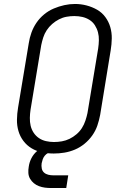

<svg xmlns="http://www.w3.org/2000/svg" viewBox="-20 -766 640 968"><path d="M251 8Q221 8 192 2Q163 -4 139 -18.5Q115 -33 98 -55.5Q81 -78 73 -105.5Q65 -133 65.5 -163Q66 -193 71 -223L125 -548Q129 -575 138.5 -601.5Q148 -628 164 -651.5Q180 -675 202.5 -693.5Q225 -712 251 -723Q277 -734 304 -740Q331 -746 358 -746Q388 -746 416.5 -738.5Q445 -731 469.5 -717Q494 -703 511 -680Q528 -657 536 -629.5Q544 -602 543.5 -572Q543 -542 538 -512L485 -187Q480 -160 471 -133.5Q462 -107 445.5 -83.5Q429 -60 406.5 -41.5Q384 -23 358 -12Q332 -1 305 3.5Q278 8 251 8ZM252 -50Q272 -50 292 -53.5Q312 -57 330.5 -66Q349 -75 365.5 -89Q382 -103 393 -120.5Q404 -138 410.5 -157.5Q417 -177 421 -196L475 -522Q478 -542 478.5 -563Q479 -584 474 -603Q469 -622 458.5 -638.5Q448 -655 431.5 -665.5Q415 -676 395.5 -680.5Q376 -685 355 -685Q335 -685 315.5 -681.5Q296 -678 277.5 -668.5Q259 -659 243 -645Q227 -631 215.5 -613.5Q204 -596 198 -577Q192 -558 188 -539L134 -213Q131 -193 130.5 -172Q130 -151 134.5 -132Q139 -113 149.5 -97Q160 -81 176 -70Q192 -59 212 -54.5Q232 -50 252 -50ZM239 182Q222 182 206.5 180Q191 178 176.5 172.5Q162 167 150.5 157.5Q139 148 131.5 135Q124 122 123 106Q122 90 125 74Q128 52 138.5 31.5Q149 11 166.5 -4Q184 -19 206 -25.5Q228 -32 249 -32L244 0Q234 0 223.5 5Q213 10 206 18.5Q199 27 195.5 37Q192 47 190 57Q188 70 190.5 83Q193 96 202 104Q211 112 223.5 115Q236 118 249 118H324L314 182Z"/></svg>

Font: Iosevka Etoile Light Oblique
Style: Regular
Weight: 300
Italic angle: -9°
Designer: Belleve Invis
Foundry: Belleve Invis
Version: Version 15.5.2; ttfautohint (v1.8.4)